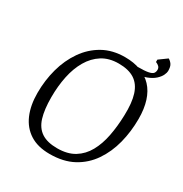

<svg xmlns="http://www.w3.org/2000/svg" viewBox="-180 -911 1009 1059"><g transform="rotate(30 324.5 -381.5)"><path d="M284 11Q208 11 158 -21Q108 -53 83 -111Q58 -169 58 -248Q58 -328 78 -401.5Q98 -475 138.5 -533.5Q179 -592 239 -626Q299 -660 379 -660Q435 -660 478.5 -643.5Q522 -627 552 -595Q582 -563 597.5 -514.5Q613 -466 613 -402Q613 -321 594 -247Q575 -173 535 -114.5Q495 -56 433 -22.5Q371 11 284 11ZM304 -37Q370 -37 413.5 -64Q457 -91 483 -138Q509 -185 521 -246.5Q533 -308 535 -378Q538 -460 521.5 -511.5Q505 -563 467 -587.5Q429 -612 366 -612Q305 -612 261.5 -584.5Q218 -557 190 -509Q162 -461 149 -398.5Q136 -336 136 -265Q136 -187 151.5 -136.5Q167 -86 204 -61.5Q241 -37 304 -37ZM460 -611 465 -648Q510 -648 532 -652.5Q554 -657 561 -666Q568 -675 568 -689Q568 -701 560 -709Q552 -717 539 -722V-737L590 -774Q603 -767 612.5 -753.5Q622 -740 622 -712Q622 -702 614.5 -685.5Q607 -669 588.5 -652Q570 -635 538.5 -623Q507 -611 460 -611Z"/></g></svg>

Font: Faustina Light Light
Style: Italic
Weight: 300
Italic angle: -8°
Version: Version 1.200